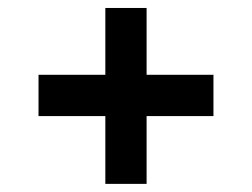

<svg xmlns="http://www.w3.org/2000/svg" viewBox="-20 -596 626 477"><path d="M241.7 -576.2H344.2V-139.2H241.7ZM75.7 -307.6V-410.2H510.3V-307.6Z"/></svg>

Font: Andika
Style: Bold
Weight: 700
Designer: Victor Gaultney, Annie Olsen, Julie Remington, Don Collingsworth, Eric Hays, Becca Hirsbrunner
Foundry: SIL International
Version: Version 6.101